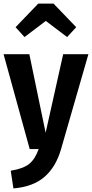

<svg xmlns="http://www.w3.org/2000/svg" viewBox="-22 -833 514 1073"><path d="M319 1Q290 101 226 156Q162 211 53 220L38 121Q107 110 140.5 83.5Q174 57 194 0H144L-2 -530H142L233 -91L331 -530H472ZM65 -681 192 -813H277L404 -681L353 -626L234 -716L115 -626Z"/></svg>

Font: Fira Sans Condensed SemiBold
Style: Regular
Weight: 600
Width: 3
Designer: bBox Type GmbH & Carrois Corporate GbR & Edenspiekermann AG
Foundry: bBox Type GmbH & Carrois Corporate GbR & Edenspiekermann AG
Version: Version 4.301